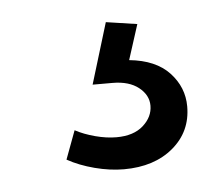

<svg xmlns="http://www.w3.org/2000/svg" viewBox="-31 -40 336 289"><g transform="rotate(-5 137.0 104.5)"><path d="M185 0 168 53Q208 57 228.5 79Q249 101 249 130Q249 168 220.5 192Q192 216 146 216Q125 216 102 210Q79 204 61 194L77 151Q90 158 107 162.5Q124 167 139 167Q165 167 179.5 154Q194 141 194 124Q194 108 179.5 96.5Q165 85 140 85H110L138 -7Z"/></g></svg>

Font: Gontserrat Light
Style: Regular
Weight: 300
Designer: Julieta Ulanovsky
Foundry: Julieta Ulanovsky
Version: Version 6.001